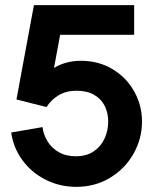

<svg xmlns="http://www.w3.org/2000/svg" viewBox="-20 -717 600 747"><path d="M23.5 -201.5 145.5 -222.5Q149 -193 164.8 -167.2Q180.5 -141.5 208.5 -125.2Q236.5 -109 275 -109Q316.5 -109 344.8 -128.2Q373 -147.5 387 -178.5Q401 -209.5 401 -244Q401 -277 387.8 -304.2Q374.5 -331.5 346.8 -347.8Q319 -364 277.5 -364Q238 -364 208.8 -346.8Q179.5 -329.5 161 -300.5L44 -330L112 -697H502V-581.5H214L190 -452.5Q235.5 -480.5 295 -480.5Q363.5 -480.5 417.8 -448Q472 -415.5 502.2 -361.2Q532.5 -307 532.5 -244Q532.5 -177.5 499.5 -119Q466.5 -60.5 408 -25.2Q349.5 10 277 10Q212.5 10 157.5 -17.8Q102.5 -45.5 67.2 -93.8Q32 -142 23.5 -201.5Z"/></svg>

Font: HK Grotesk
Style: Bold
Weight: 700
Designer: Alfredo Marco Pradil
Foundry: Hanken Design Co.
Version: Version 3.001